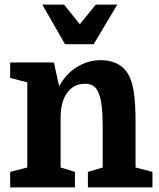

<svg xmlns="http://www.w3.org/2000/svg" viewBox="-20 -810 688 830"><path d="M98 -454V-86L24 -67V0H304V-67L242 -86V-301Q242 -333 248.5 -360Q255 -387 268.5 -406.5Q282 -426 301.5 -437Q321 -448 347 -448Q368 -448 383 -439Q398 -430 408 -404Q412 -393 415 -379.5Q418 -366 420 -348Q422 -330 423 -307.5Q424 -285 424 -257V-86L360 -67V0H639V-67L566 -86V-281Q566 -368 557.5 -418Q549 -468 530 -496Q513 -522 483.5 -536Q454 -550 416 -550Q361 -550 313 -520.5Q265 -491 238 -440H235L213 -540H24V-473ZM163 -790 261 -619H385L487 -790H394L325 -705L257 -790Z"/></svg>

Font: GradeGX
Style: Regular
Weight: 100
Width: 1
Designer: Adam Twardoch
Foundry: Adam Twardoch
Version: Version 2.002; DEVELOPMENT